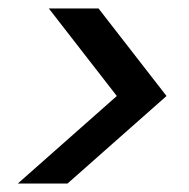

<svg xmlns="http://www.w3.org/2000/svg" viewBox="-20 -510 446 452"><path d="M372 -284 139 -78H22L255 -284L95 -490H212Z"/></svg>

Font: Cabin
Style: Medium Italic
Weight: 500
Designer: Pablo Impallari
Foundry: Pablo Impallari. www.impallari.com Igino Marini. www.ikern.com
Version: Version 1.005